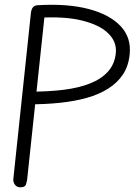

<svg xmlns="http://www.w3.org/2000/svg" viewBox="-20 -794 574 819"><path d="M533 -561Q528 -512 504.5 -476.5Q481 -441 441.5 -416Q402 -391 350 -376.5Q298 -362 236 -355.5Q174 -349 105 -349L109 -403Q187 -403 251.5 -411Q316 -419 364 -438Q412 -457 440.5 -488.5Q469 -520 474 -567Q479 -615 442 -651.5Q405 -688 329.5 -706.5Q254 -725 143 -718L146 -772Q269 -779 358.5 -755.5Q448 -732 494.5 -682.5Q541 -633 533 -561ZM67 5Q51 5 43 -7Q35 -19 37 -32L112 -740Q114 -755 121 -763.5Q128 -772 146 -772L171 -735L96 -30Q95 -21 91 -8Q87 5 67 5Z"/></svg>

Font: Edu NSW ACT Foundation
Style: Regular
Weight: 400
Designer: Tina and Corey Anderson
Foundry: Google for Education
Version: Version 1.003